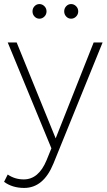

<svg xmlns="http://www.w3.org/2000/svg" viewBox="-31 -730 525 945"><path d="M139 -699.5Q149 -710 163 -710Q177 -710 187.5 -699.5Q198 -689 198 -674Q198 -659 187.5 -648.5Q177 -638 163 -638Q149 -638 139 -648.5Q129 -659 129 -674Q129 -689 139 -699.5ZM295 -699.5Q305 -710 319 -710Q333 -710 343.5 -699.5Q354 -689 354 -674Q354 -659 343.5 -648.5Q333 -638 319 -638Q305 -638 295 -648.5Q285 -659 285 -674Q285 -689 295 -699.5ZM474 -521 232 75Q183 195 88 195Q30 195 -11 165L7 129Q42 153 86 153Q159 153 198 59L222 0L7 -521H51L243 -49L430 -521Z"/></svg>

Font: Montserrat Ultra Light
Style: Regular
Weight: 200
Designer: Julieta Ulanovsky
Foundry: Julieta Ulanovsky
Version: Version 3.100;PS 003.100;hotconv 1.0.88;makeotf.lib2.5.64775